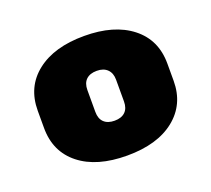

<svg xmlns="http://www.w3.org/2000/svg" viewBox="-74 -812 610 554"><g transform="rotate(-20 230.5 -535.5)"><path d="M231 -352Q138 -352 85 -394Q32 -436 32 -509V-562Q32 -635 85.5 -677Q139 -719 231 -719Q323 -719 376.5 -677Q430 -635 430 -562V-509Q430 -437 377 -394.5Q324 -352 231 -352ZM231 -459Q252 -459 263.5 -470Q275 -481 275 -502V-569Q275 -589 263.5 -600.5Q252 -612 231 -612Q210 -612 198.5 -601Q187 -590 187 -569V-502Q187 -481 198.5 -470Q210 -459 231 -459Z"/></g></svg>

Font: Pathway Extreme SemiCondensed Black
Style: Regular
Weight: 900
Width: 4
Version: Version 1.001;gftools[0.9.26]